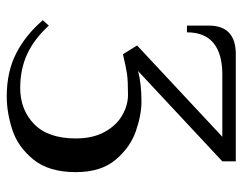

<svg xmlns="http://www.w3.org/2000/svg" viewBox="-95 -605 720 570"><g transform="rotate(90 265.0 -320.0)"><path d="M40 -87 56 -105Q95 -62 140 -41Q185 -20 241 -20Q306 -20 348.5 -61.5Q391 -103 391 -185Q391 -235 372 -270Q353 -305 323 -322.5Q293 -340 261 -340Q219 -340 199 -337Q179 -334 141 -325L115 -367L386 -620H201Q140 -620 108 -594Q76 -568 76 -515H56V-580Q56 -660 141 -660H459V-620L191 -370Q230 -380 281 -380Q321 -380 369 -363.5Q417 -347 454 -303.5Q491 -260 491 -185Q491 -105 453.5 -59Q416 -13 365 3.5Q314 20 266 20Q194 20 139.5 -7.5Q85 -35 40 -87Z"/></g></svg>

Font: Philosopher
Style: Regular
Weight: 400
Designer: Jovanny Lemonad
Foundry: Jovanny Lemonad
Version: Version 2.000